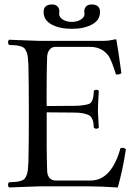

<svg xmlns="http://www.w3.org/2000/svg" viewBox="-20 -826 607 851"><path d="M354.5 -763.2Q354.5 -766.1 354 -770.8Q353.5 -775.4 353.5 -775.9Q353.5 -788.6 361.8 -797.4Q370.1 -806.2 386.2 -806.2Q423.3 -806.2 423.3 -772.9Q423.3 -736.3 387.5 -717.3Q351.6 -698.2 298.3 -698.2Q245.1 -698.2 209.2 -717.3Q173.3 -736.3 173.3 -772.9Q173.3 -806.2 210.4 -806.2Q226.6 -806.2 234.9 -797.4Q243.2 -788.6 243.2 -775.9Q243.2 -775.4 242.7 -770.8Q242.2 -766.1 242.2 -763.2Q242.2 -750 258.3 -739.5Q274.4 -729 298.3 -729Q322.3 -729 338.4 -739.5Q354.5 -750 354.5 -763.2ZM304.2 -356.9Q332 -356.9 346.2 -359.4Q361.8 -361.3 372.1 -364.5Q382.3 -367.7 387 -377Q391.6 -386.2 393.3 -395.5Q395 -404.8 396 -423.8Q400.4 -428.2 407 -428.2Q413.6 -428.2 418 -423.8Q417.5 -414.1 415.8 -385.5Q414.1 -356.9 414.1 -337.9Q414.1 -321.8 415.8 -298.8Q417.5 -275.9 418 -259.8Q413.6 -255.4 407 -255.4Q400.4 -255.4 396 -259.8Q395 -275.9 393.6 -284.2Q392.1 -292.5 387 -302.2Q381.8 -312 372.3 -316.4Q362.8 -320.8 346.2 -324.2Q330.6 -327.1 304.2 -327.1L187 -328.1Q186 -152.8 189 -68.8Q189.5 -48.8 199.5 -37.4Q209.5 -25.9 226.1 -25.9H381.8Q474.1 -25.9 514.2 -169.9Q525.4 -171.4 527.3 -170.9Q529.3 -170.4 538.1 -165Q523.9 -71.8 502 4.9Q421.9 0 374 0H151.9Q136.7 0 90.3 2.2Q43.9 4.4 20 4.9Q15.6 0.5 15.6 -6.6Q15.6 -13.7 20 -18.1Q40 -19 50.8 -20Q61.5 -21 72.5 -24.4Q83.5 -27.8 88.4 -33.2Q93.3 -38.6 97.7 -49.1Q102.1 -59.6 103.5 -73.5Q105 -87.4 106 -108.9Q107.9 -190.9 107.9 -320.8Q107.9 -454.1 106 -536.1Q105 -557.6 103.5 -571.5Q102.1 -585.4 97.7 -595.9Q93.3 -606.4 88.4 -611.8Q83.5 -617.2 72.5 -620.6Q61.5 -624 50.8 -625Q40 -626 20 -627Q15.6 -631.3 15.6 -638.4Q15.6 -645.5 20 -649.9Q44.9 -649.4 89.8 -647.2Q134.8 -645 149.9 -645H441.9Q452.6 -645 460.4 -646Q468.3 -647 478.3 -649.2Q488.3 -651.4 492.2 -651.9Q496.1 -651.9 496.1 -648.9Q497.6 -642.6 506.1 -586.2Q514.6 -529.8 518.1 -501Q504.9 -494.1 494.1 -496.1Q475.1 -555.7 462.9 -575.7Q434.6 -617.2 381.8 -618.2H226.1Q209 -618.2 199.5 -605.7Q189.9 -593.3 189 -574.2Q187.5 -537.6 187 -483.2Q186.5 -428.7 186.5 -392.6L187 -356Z"/></svg>

Font: Linux Libertine Display G
Style: Regular
Weight: 400
Designer: Philipp H. Poll
Foundry: Philipp H. Poll
Version: Version 5.0.9